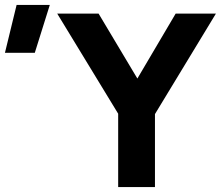

<svg xmlns="http://www.w3.org/2000/svg" viewBox="-232 -755 892 775"><path d="M245 0V-296L-1 -700H166L322.5 -438L477 -700H639.5L393.5 -294.5V0ZM-212 -542 -165 -735H-31L-91.5 -542Z"/></svg>

Font: Geologica Cursive SemiBold
Style: Regular
Weight: 600
Designer: Sindre Bremnes, Frode Helland
Foundry: Monokrom Skriftforlag AS
Version: Version 1.010;gftools[0.9.28]